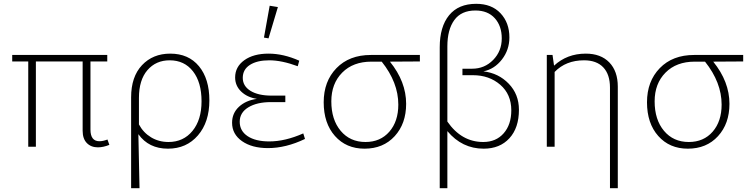

<svg xmlns="http://www.w3.org/2000/svg" viewBox="-20 -769 3922 1006"><path d="M128 0V-447H44V-481H542V-447H454V-90Q454 -29 501 -29Q520 -29 543 -38L553 -10Q521 3 493 3Q457 3 435 -19.5Q413 -42 413 -84V-447H168V0Z M667 -259Q667 -367 724 -427.5Q781 -488 872 -488Q968 -488 1022.5 -422Q1077 -356 1077 -243Q1077 -129 1017 -59.5Q957 10 860 10Q759 10 705 -66L711 217H667ZM708 -256V-117Q731 -74 771.5 -49.5Q812 -25 863 -25Q941 -25 988.5 -83Q1036 -141 1036 -238Q1036 -338 991 -395.5Q946 -453 869 -453Q797 -453 752.5 -401.5Q708 -350 708 -256Z M1387 -568 1363 -572 1393 -739 1436 -732ZM1384 7Q1300 7 1248 -29.5Q1196 -66 1196 -126Q1196 -176 1232 -209.5Q1268 -243 1326 -251Q1275 -259 1243.5 -289.5Q1212 -320 1212 -363Q1212 -419 1260 -453.5Q1308 -488 1387 -488Q1465 -488 1548 -451L1540 -422Q1456 -453 1391 -453Q1327 -453 1289.5 -429Q1252 -405 1252 -361Q1252 -318 1292.5 -293Q1333 -268 1403 -268H1475V-234H1399Q1326 -234 1281 -206.5Q1236 -179 1236 -131Q1236 -83 1277.5 -55.5Q1319 -28 1391 -28Q1474 -28 1569 -70L1578 -41Q1478 7 1384 7Z M2108 -225Q2108 -121 2048 -55.5Q1988 10 1890 10Q1794 10 1735 -56.5Q1676 -123 1676 -233Q1676 -343 1743 -412Q1810 -481 1923 -481H2180V-447L2023 -446Q2108 -341 2108 -225ZM1716 -238Q1716 -142 1765 -83.5Q1814 -25 1895 -25Q1973 -25 2020 -79Q2067 -133 2067 -221Q2067 -337 1980 -446H1926Q1830 -446 1773 -388.5Q1716 -331 1716 -238Z M2514 10Q2401 10 2324 -82V217H2284V-521Q2284 -629 2333 -689Q2382 -749 2475 -749Q2556 -749 2602.5 -699.5Q2649 -650 2649 -573Q2649 -508 2610 -457.5Q2571 -407 2513 -395Q2592 -386 2645.5 -330.5Q2699 -275 2699 -194Q2699 -99 2649 -44.5Q2599 10 2514 10ZM2512 -25Q2579 -25 2619 -70.5Q2659 -116 2659 -191Q2659 -275 2601 -325Q2543 -375 2458 -375H2403V-409H2454Q2519 -409 2564 -455Q2609 -501 2609 -568Q2609 -633 2572.5 -673.5Q2536 -714 2471 -714Q2397 -714 2360.5 -664Q2324 -614 2324 -526V-132Q2398 -25 2512 -25Z M2845 0V-481H2875L2883 -425Q2951 -488 3049 -488Q3128 -488 3172.5 -442Q3217 -396 3217 -315V217H3176V-310Q3176 -379 3141 -416Q3106 -453 3040 -453Q2945 -453 2886 -392V0Z M3802 -225Q3802 -121 3742 -55.5Q3682 10 3584 10Q3488 10 3429 -56.5Q3370 -123 3370 -233Q3370 -343 3437 -412Q3504 -481 3617 -481H3874V-447L3717 -446Q3802 -341 3802 -225ZM3410 -238Q3410 -142 3459 -83.5Q3508 -25 3589 -25Q3667 -25 3714 -79Q3761 -133 3761 -221Q3761 -337 3674 -446H3620Q3524 -446 3467 -388.5Q3410 -331 3410 -238Z"/></svg>

Font: Cantarell Light
Style: Regular
Weight: 300
Designer: Dave Crossland, Nikolaus Waxweiler, Florian Fecher, Jacques Le Bailly, Eben Sorkin, Alexei Vanyashin, Alexios Zavras, Em
Version: Version 0.303